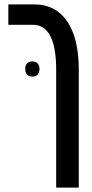

<svg xmlns="http://www.w3.org/2000/svg" viewBox="-20 -615 417 875"><path d="M236 240H339V-298C339 -492 263 -595 137 -595H18V-502H130C197 -502 236 -439 236 -298ZM95 -301C95 -277 108 -266 127 -266C147 -266 160 -277 160 -301C160 -324 147 -335 127 -335C108 -335 95 -324 95 -301Z"/></svg>

Font: Noto Sans Hebrew ExtraCondensed Medium
Style: Regular
Weight: 500
Width: 2
Designer: Monotype Design Team
Foundry: Monotype Imaging Inc.
Version: Version 2.004